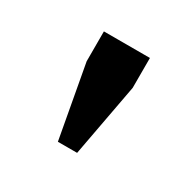

<svg xmlns="http://www.w3.org/2000/svg" viewBox="-71 -761 402 397"><g transform="rotate(30 130.0 -562.5)"><path d="M185.1 -613.8 152.8 -439.9H106.9L75.2 -613.8V-685.1H185.1Z"/></g></svg>

Font: Unica One
Style: Bold
Weight: 400
Designer: Eduardo Rodriguez Tunni
Foundry: Eduardo Rodriguez Tunni
Version: Version 1.001